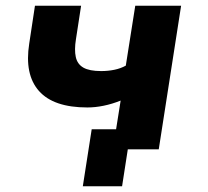

<svg xmlns="http://www.w3.org/2000/svg" viewBox="-20 -521 726 670"><path d="M406 129H269L300 -70H515L504 0H426ZM374 0 401 -170Q371 -158 341.5 -152Q312 -146 285 -146Q167 -146 116 -203.5Q65 -261 82 -369L102 -501H263L245 -384Q239 -347 244.5 -322Q250 -297 271 -285Q292 -273 333 -273Q357 -273 379 -277.5Q401 -282 419 -292L452 -501H612L534 0Z"/></svg>

Font: Nunito Sans 8pt ExtraBold
Style: Italic
Weight: 800
Italic angle: -9°
Version: Version 3.101;gftools[0.9.27]